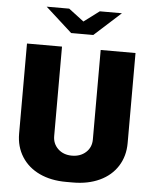

<svg xmlns="http://www.w3.org/2000/svg" viewBox="-59 -935 799 994"><g transform="rotate(5 340.0 -437.5)"><path d="M240 -686V-221Q240 -181 268 -154.5Q296 -128 340 -128Q384 -128 412.5 -154Q441 -180 441 -221V-686H622V-218Q622 -150 589 -98Q556 -46 496 -18Q436 10 357 10H322Q243 10 183.5 -18Q124 -46 91 -98Q58 -150 58 -218V-686ZM339 -825 419 -885H534L396 -760H281L143 -885H260Z"/></g></svg>

Font: Chivo ExtraBold
Style: Regular
Weight: 800
Designer: Hector Gatti
Foundry: Omnibus-Type
Version: Version 1.007